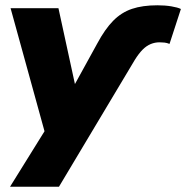

<svg xmlns="http://www.w3.org/2000/svg" viewBox="-20 -526 704 726"><path d="M348 -362Q377 -416 408 -447.5Q439 -479 479 -492.5Q519 -506 575 -506Q604 -506 628 -502Q652 -498 664 -492L621 -360Q611 -364 602 -365Q593 -366 583 -366Q566 -366 550 -359.5Q534 -353 519.5 -338.5Q505 -324 490 -300L203 180H18L169 -63L159 9L20 -495H201L271 -173H244Z"/></svg>

Font: Nunito Sans 11pt Black
Style: Italic
Weight: 900
Italic angle: -9°
Version: Version 3.101;gftools[0.9.27]